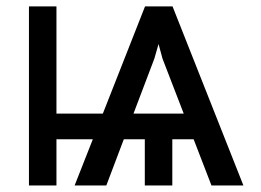

<svg xmlns="http://www.w3.org/2000/svg" viewBox="-20 -565 796 585"><path d="M624.3 0 570 -140.6H505V0H421.2V-140.6H357.2L304 0H207.4L262.8 -140.6H152V0H68.2V-545.5H152V-218.8H293.3L421.9 -545.5H505.7L721.6 0ZM386.7 -218.8H539.8L475.1 -386.4L463.1 -430.8L450.3 -386.4Z"/></svg>

Font: Inter Alia
Style: Regular
Weight: 400
Designer: Rasmus Andersson (Latin, Greek, Cyrillic etc.) and Evan from Shavian.info (Shavian, old style figures)
Foundry: Shavian.info
Version: Version 0.001;git-37ab20767